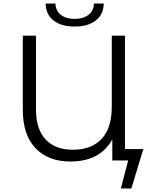

<svg xmlns="http://www.w3.org/2000/svg" viewBox="-20 -900 835 1077"><path d="M399 -751Q324 -751 280.5 -785Q237 -819 236 -880H291Q292 -840 321 -817Q350 -794 399 -794Q447 -794 476.5 -817Q506 -840 507 -880H562Q561 -819 517 -785Q473 -751 399 -751ZM681 -64H784L717 157H658L699 0H610V-118Q541 6 375 6Q250 6 179 -69Q108 -144 108 -283V-700H182V-285Q182 -174 236.5 -117Q291 -60 389 -60Q492 -60 549.5 -120.5Q607 -181 607 -302V-700H681Z"/></svg>

Font: Montserrat Alternates
Style: Regular
Weight: 400
Designer: Julieta Ulanovsky
Foundry: Julieta Ulanovsky
Version: Version 7.200;PS 007.200;hotconv 1.0.88;makeotf.lib2.5.64775